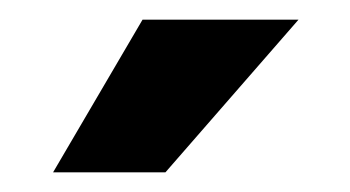

<svg xmlns="http://www.w3.org/2000/svg" viewBox="-20 -754 357 196"><path d="M34.2 -578.1 125.5 -733.9H284.7L148.9 -578.1Z"/></svg>

Font: Inter Display ExtraBold
Style: Regular
Weight: 800
Designer: Rasmus Andersson
Foundry: rsms
Version: Version 4.000;git-a52131595